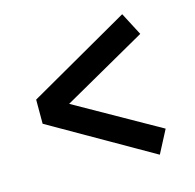

<svg xmlns="http://www.w3.org/2000/svg" viewBox="-86 -674 742 730"><g transform="rotate(-15 284.5 -308.5)"><path d="M56 -261V-356L456 -585L503 -495L173 -308L503 -122L456 -32Z"/></g></svg>

Font: Maitree SemiBold
Style: Regular
Weight: 600
Designer: CadsonDemak Team
Foundry: CadsonDemak
Version: Version 1.001